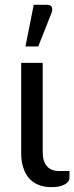

<svg xmlns="http://www.w3.org/2000/svg" viewBox="-20 -766 307 792"><path d="M67.4 -506.8Q88.9 -506.8 156.2 -506.8Q156.2 -414.1 156.2 -138.7Q156.2 -100.6 172.9 -81.1Q189.5 -60.5 225.6 -60.5Q239.3 -60.5 266.6 -60.5Q266.6 -53.7 266.6 -33.2Q266.6 -23.4 260.7 -16.6Q254.9 -8.8 244.1 -3.9Q234.4 1 220.7 3.9Q207 5.9 191.4 5.9Q161.1 5.9 137.7 -3.9Q114.3 -13.7 98.6 -32.2Q83 -50.8 75.2 -77.1Q67.4 -102.5 67.4 -133.8Q67.4 -186.5 67.4 -293.9Q67.4 -346.7 67.4 -506.8ZM85 -574.2Q93.8 -617.2 119.1 -746.1Q132.8 -746.1 174.8 -746.1Q188.5 -746.1 193.4 -737.3Q195.3 -733.4 195.3 -727.5Q195.3 -721.7 193.4 -714.8Q174.8 -668 137.7 -574.2Q125 -574.2 85 -574.2Z"/></svg>

Font: Lato
Style: Regular
Weight: 400
Designer: Lukasz Dziedzic with Adam Twardoch and Botio Nikoltchev
Version: Version 2.015; 2015-08-06; http://www.latofonts.com/